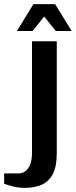

<svg xmlns="http://www.w3.org/2000/svg" viewBox="-80 -700 367 930"><path d="M40 210Q10 210 -15.5 203.5Q-41 197 -60 190V140H10Q28 140 42.5 129.5Q57 119 66 97Q75 75 75 40V-500H195V40Q195 110 174 146.5Q153 183 118 196.5Q83 210 40 210ZM2 -550 82 -680H187L267 -550H190L134 -620L78 -550Z"/></svg>

Font: Cuprum
Style: Regular
Weight: 400
Designer: Jovanny Lemonad
Foundry: Jovanny Lemonad
Version: Version 3.000